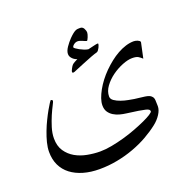

<svg xmlns="http://www.w3.org/2000/svg" viewBox="-103 -535 757 754"><g transform="rotate(-20 276.0 -157.5)"><path d="M499 -232.9Q490.7 -240.7 482.7 -245.4Q474.6 -250 458 -250Q440.4 -250 417 -240.7Q393.6 -231.4 372.3 -216.1Q351.1 -200.7 336.4 -180.7Q321.8 -160.6 321.8 -139.2Q321.8 -128.4 332.8 -120.8Q343.8 -113.3 358.6 -108.2Q373.5 -103 388.4 -100.3Q403.3 -97.7 411.1 -96.2Q423.8 -94.2 434.8 -93.3Q445.8 -92.3 454.8 -90.8Q463.9 -89.4 470.7 -86.9Q477.5 -84.5 481.9 -79.1Q487.3 -73.7 488 -63Q488.8 -52.2 488.8 -38.1Q488.8 -22.5 477.5 -4.9Q466.3 12.7 448.2 26.9Q425.3 44.9 396.5 61.3Q367.7 77.6 334.5 89.8Q301.3 102.1 264.6 109.1Q228 116.2 189.9 116.2Q153.3 116.2 123 107.4Q92.8 98.6 71 82Q49.3 65.4 37.6 41Q25.9 16.6 25.9 -15.1Q25.9 -33.2 31.2 -54.2Q36.6 -75.2 44.7 -96.2Q52.7 -117.2 62.3 -136.7Q71.8 -156.2 80.3 -171.1Q88.9 -186 94.7 -195.1Q100.6 -204.1 101.1 -204.1Q108.9 -204.1 108.9 -198.2Q108.9 -195.8 101.6 -181.6Q94.2 -167.5 85.4 -147.2Q76.7 -127 69.3 -103.3Q62 -79.6 62 -58.1Q62 -26.4 76.4 -5.1Q90.8 16.1 113 28.8Q135.3 41.5 162.6 46.6Q189.9 51.8 215.8 51.8Q237.8 51.8 264.2 46.9Q290.5 42 317.4 34.4Q344.2 26.9 369.1 17.3Q394 7.8 413.3 -1Q432.6 -9.8 444.3 -17.3Q456.1 -24.9 456.1 -28.8Q456.1 -33.2 452.6 -36.1Q449.2 -39.1 439.5 -41.5Q429.7 -43.9 411.4 -46.9Q393.1 -49.8 362.8 -53.7Q350.1 -55.2 336.4 -58.8Q322.8 -62.5 311.3 -69.6Q299.8 -76.7 292.5 -87.6Q285.2 -98.6 285.2 -115.2Q285.2 -128.4 290.5 -143.8Q295.9 -159.2 304.9 -175.5Q314 -191.9 326.4 -208.3Q338.9 -224.6 353.5 -239.3Q368.7 -254.4 385 -267.3Q401.4 -280.3 418.5 -289.8Q435.5 -299.3 452.9 -304.7Q470.2 -310.1 486.8 -310.1Q489.3 -310.1 493.7 -309.3Q498 -308.6 502.2 -306.9Q506.3 -305.2 509.5 -302.7Q512.7 -300.3 512.7 -296.9ZM353 -348.1Q353 -346.7 351.8 -342.3Q350.6 -337.9 348.1 -333.3Q345.7 -328.6 342.5 -324.2Q339.4 -319.8 335 -318.4Q328.1 -316.9 310.3 -310.3Q292.5 -303.7 272.9 -295.4Q249 -286.1 237.5 -280.8Q226.1 -275.4 222.2 -275.4Q220.7 -275.4 219.2 -276.6Q217.8 -277.8 217.8 -279.3Q217.8 -281.2 219.2 -284.9Q220.7 -288.6 222.9 -292.7Q225.1 -296.9 227.3 -300.3Q229.5 -303.7 231 -305.2Q231.9 -306.6 235.1 -308.8Q238.3 -311 241.9 -313Q245.6 -314.9 249.3 -316.9Q252.9 -318.8 254.9 -319.3Q251 -320.8 246.1 -323.5Q241.2 -326.2 237.1 -330.1Q232.9 -334 230 -339.1Q227.1 -344.2 227.1 -351.1Q227.1 -363.3 237.5 -378.7Q248 -394 259.8 -406.2Q269.5 -416 276.1 -421.1Q282.7 -426.3 287.8 -428.5Q293 -430.7 297.4 -430.9Q301.8 -431.2 307.1 -431.2Q316.9 -431.2 322 -422.1Q327.1 -413.1 327.1 -404.3Q327.1 -401.4 325.7 -396.5Q324.2 -391.6 322.3 -386.5Q320.3 -381.3 318.1 -377.7Q315.9 -374 314.9 -374Q313 -374 309.1 -375.7Q305.2 -377.4 300 -379.6Q294.9 -381.8 289.6 -383.5Q284.2 -385.3 279.8 -385.3Q271 -385.3 263.4 -379.4Q255.9 -373.5 255.9 -368.2Q255.9 -366.7 261.5 -362.5Q267.1 -358.4 275.1 -354Q283.2 -349.6 292.5 -345.9Q301.8 -342.3 309.1 -341.3Q314.9 -342.8 321.5 -344.2Q328.1 -345.7 334 -347.2Q339.8 -348.6 344.2 -349.4Q348.6 -350.1 350.1 -350.1Q353 -350.1 353 -348.1Z"/></g></svg>

Font: Scheherazade Urdu
Style: Regular
Weight: 400
Designer: SIL International
Foundry: SIL International
Version: Version 1.005 (build 117/117)